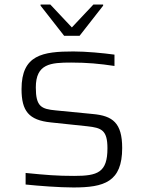

<svg xmlns="http://www.w3.org/2000/svg" viewBox="-20 -819 634 847"><path d="M263 -661H331L435 -794V-799H392L297 -698L202 -799H159V-794ZM304 8C439 8 519 -16 519 -166C519 -277 477 -308 390 -316L226 -332C162 -338 138 -349 138 -433C138 -538 203 -543 294 -543C363 -543 420 -538 485 -528V-578C434 -585 360 -592 304 -592C168 -592 75 -577 75 -426C75 -329 107 -289 204 -279L365 -262C427 -255 454 -246 454 -165C454 -58 411 -43 307 -43C231 -43 184 -47 93 -56V-5C151 1 241 8 304 8Z"/></svg>

Font: Saira UNSAM Light SC
Style: Regular
Weight: 300
Designer: Hector Gatti with collaboration of the Omnibus-Type team
Foundry: Omnibus-Type
Version: Version 1.072;PS 001.072;hotconv 1.0.88;makeotf.lib2.5.64775